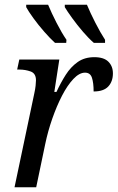

<svg xmlns="http://www.w3.org/2000/svg" viewBox="-20 -786 494 806"><path d="M124 -394Q128 -412 129.5 -426.5Q131 -441 131 -449Q131 -478 108.5 -486Q86 -494 61 -494H52L61 -536H229L208 -400H217Q235 -439 256 -472Q277 -505 306 -525.5Q335 -546 376 -546Q416 -546 435 -527Q454 -508 454 -478Q454 -444 434.5 -423Q415 -402 373 -402Q373 -438 366 -459.5Q359 -481 337 -481Q313 -481 288 -454.5Q263 -428 240.5 -384.5Q218 -341 199.5 -288Q181 -235 170 -182L132 0H41ZM374 -606Q353 -624 328.5 -652.5Q304 -681 283 -710Q262 -739 252 -756V-766H345Q359 -732 380.5 -690Q402 -648 421 -619V-606ZM211 -606Q191 -624 166 -652.5Q141 -681 120 -710Q99 -739 90 -756V-766H182Q196 -732 217.5 -690Q239 -648 259 -619L258 -606Z"/></svg>

Font: Noto Serif SemiCondensed
Style: Italic
Weight: 400
Width: 4
Italic angle: -12°
Designer: Monotype Design Team
Foundry: Monotype Imaging Inc.
Version: Version 2.013